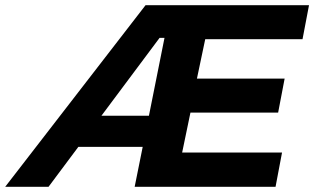

<svg xmlns="http://www.w3.org/2000/svg" viewBox="-77 -720 1211 740"><path d="M1089 -569H714L682 -417H1020L995 -286H657L625 -132H1010L985 0H442L473 -154H225L110 0H-57L484 -700H1114ZM314 -274H497L557 -574H538Z"/></svg>

Font: Gontserrat SemiBold
Style: Italic
Weight: 600
Italic angle: -11.3°
Designer: Julieta Ulanovsky
Foundry: Julieta Ulanovsky
Version: Version 6.001